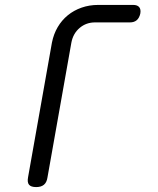

<svg xmlns="http://www.w3.org/2000/svg" viewBox="-20 -750 640 780"><path d="M173 -30Q170 -9 158.5 0.5Q147 10 127 10Q106 10 98 0.5Q90 -9 94 -30L191 -577Q198 -612 214.5 -640Q231 -668 255.5 -688Q280 -708 311.5 -719Q343 -730 379 -730H521Q538 -730 545.5 -721Q553 -712 550 -695Q546 -677 535.5 -668Q525 -659 508 -659H366Q330 -659 303.5 -636.5Q277 -614 270 -577Z"/></svg>

Font: Maple Mono Light
Style: Italic
Weight: 300
Italic angle: -10°
Monospace: yes
Designer: subframe7536
Version: Version 7.000